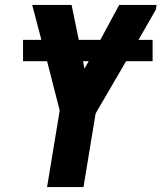

<svg xmlns="http://www.w3.org/2000/svg" viewBox="-20 -755 652 775"><path d="M170 0 221 -309 170 -508H73V-594H147L110 -735H269L298 -594H385L461 -735H612L609 -716L539 -594H596V-508H489L366 -297L317 0ZM321 -478 338 -508H315Z"/></svg>

Font: Iosevka SS04 Hv Ex Obl
Style: Regular
Weight: 900
Width: 7
Italic angle: -9°
Monospace: yes
Designer: Belleve Invis
Foundry: Belleve Invis
Version: Version 19.0.0; ttfautohint (v1.8.4)